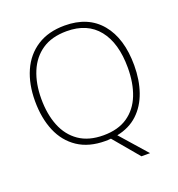

<svg xmlns="http://www.w3.org/2000/svg" viewBox="-156 -853 1071 1152"><g transform="rotate(-20 379.5 -277.5)"><path d="M696 -358Q696 -265 669.5 -189Q643 -113 590 -63.5Q537 -14 457 2L605 170H550L414 8Q405 9 396.5 9.5Q388 10 379 10Q274 10 203.5 -37Q133 -84 98 -167Q63 -250 63 -359Q63 -467 99.5 -549.5Q136 -632 208 -678.5Q280 -725 384 -725Q534 -725 615 -627.5Q696 -530 696 -358ZM103 -359Q103 -261 133 -186Q163 -111 224.5 -68.5Q286 -26 380 -26Q474 -26 535 -68Q596 -110 625.5 -184.5Q655 -259 655 -358Q655 -515 585.5 -602Q516 -689 384 -689Q289 -689 227 -647Q165 -605 134 -530.5Q103 -456 103 -359Z"/></g></svg>

Font: Noto Sans Gujarati ExtraLight
Style: Regular
Weight: 200
Designer: Jelle Bosma - Monotype Design Team, Universal Thirst
Foundry: Monotype Imaging Inc.
Version: Version 2.106; ttfautohint (v1.8.4.7-5d5b)